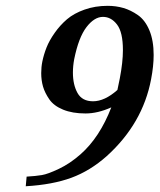

<svg xmlns="http://www.w3.org/2000/svg" viewBox="-20 -630 550 662"><path d="M384.8 -319.8Q386.7 -327.6 393.1 -359.9Q403.8 -415.5 403.8 -457Q403.8 -519 383.5 -545.4Q363.3 -571.8 335 -571.8Q305.2 -571.8 278.1 -536.4Q251 -501 235.8 -425.8Q231.4 -402.3 231.4 -379.4Q231.4 -337.9 247.3 -309.3Q263.2 -280.8 300.8 -280.8Q340.8 -280.8 384.8 -319.8ZM71.8 -21Q104 -22.9 124.5 -26.4Q145 -29.8 183.1 -47.9Q221.2 -65.9 257.8 -98.1Q323.7 -156.2 363.8 -259.8Q316.9 -238.8 274.9 -238.8Q229.5 -238.8 197.5 -252Q165.5 -265.1 150.1 -287.4Q134.8 -309.6 128.4 -331.3Q122.1 -353 122.1 -377.9Q122.1 -398.9 126 -418Q130.9 -441.9 140.4 -466.1Q149.9 -490.2 168.5 -516.6Q187 -543 210.9 -563.5Q234.9 -584 271.5 -596.9Q308.1 -609.9 351.1 -609.9Q379.9 -609.9 405.3 -602.5Q430.7 -595.2 455.6 -577.9Q480.5 -560.5 495.1 -525.4Q509.8 -490.2 509.8 -440.4Q509.8 -402.8 501 -356.9Q472.2 -204.1 348.1 -91.8Q291 -41 226.1 -17.1Q161.1 6.8 68.8 12.2Z"/></svg>

Font: Linux Libertine
Style: Semibold Italic
Weight: 600
Italic angle: -11.5°
Designer: Philipp H. Poll
Foundry: Philipp H. Poll
Version: Version 5.1.2 ; ttfautohint (v0.9)